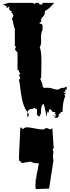

<svg xmlns="http://www.w3.org/2000/svg" viewBox="-21 -756 491 1353"><path d="M355.5 314.5 352.5 345.2V355.5Q355.5 374.5 355.5 375.5L325.2 572.8L231.4 576.7Q228.5 565.4 228.5 555.4Q228.5 545.4 230 528.1Q231.4 510.7 231.4 502.4L234.4 504.9Q234.4 477.5 245.1 442.4L244.1 443.4L252.9 395Q210.9 395 196.3 382.8L129.9 393.1Q129.9 383.8 126 381.8L123 383.8L114.3 375.5Q112.3 360.8 112.3 355.5Q112.3 355.5 122.1 142.1Q130.4 142.1 138.7 153.3Q141.6 153.3 149.2 147.2Q156.7 141.1 170.9 141.1Q185.1 141.1 222.2 148.7Q259.3 156.2 275.1 156.2Q291 156.2 295.9 151.1Q300.8 146 307.6 146L331.1 154.8H339.8L347.7 144.5L355.5 260.3V266.6Q355.5 267.6 358.4 283.7H355.5V292.5L349.6 294.9ZM269 41Q263.2 50.3 258.8 63.5H250L239.3 52.2V10.7H230.5L220.2 3.4L210.4 10.7Q179.2 10.7 173.8 33.2Q138.2 0 123.5 -123Q117.2 -176.3 112.8 -193.4L122.1 -204.1L112.8 -226.6L122.1 -237.8L112.8 -249V-260.7H102.5V-385.3L83.5 -407.2L92.8 -429.7H83.5V-554.2Q76.7 -564.5 73.2 -588.1Q69.8 -611.8 63 -622.6L73.7 -645.5L63 -667.5H56.6L63 -678.7H54.2L43.9 -690.4V-712.9L34.2 -702.1H24.4V-712.9L-1.5 -724.6Q6.3 -724.6 21 -730.2Q35.6 -735.8 43.9 -735.8H210.4L220.2 -726.6Q223.6 -736.3 239.3 -736.3L250 -735.8L258.8 -724.6H278.3V-735.8H360.8Q358.9 -733.9 353 -727.3Q347.2 -720.7 345.2 -718.8Q343.3 -716.8 338.1 -711.2Q333 -705.6 330.3 -703.4Q327.6 -701.2 322.8 -696.8Q317.9 -692.4 314.5 -689.9Q301.8 -681.6 295.9 -678.7Q295.9 -658.2 289.8 -649.2Q283.7 -640.1 277.3 -632.8L269 -622.6V-600.1H258.8V-589.4Q269 -589.4 274.2 -585.7Q279.3 -582 279.3 -571.3L278.3 -543Q268.1 -529.3 268.1 -489.7L269 -453.1Q269 -447.8 258.8 -418.9Q271 -408.7 271 -310.1L269 -204.1H262.2Q262.2 -200.2 270.8 -181.2Q279.3 -162.1 279.3 -152.3L278.8 -147L287.6 -136.7L317.4 -137.7Q328.6 -138.2 351.6 -131.1Q374.5 -124 383.1 -124.3Q391.6 -124.5 400.4 -130.6Q409.2 -136.7 414.1 -136.7H429.2Q431.2 -136.7 439.9 -141.6Q448.7 -146.5 449.2 -147V-124.5H439V-90.3H429.2L439 -80.1Q419.9 -36.6 419.9 33.2H409.7L390.6 55.2Q392.6 57.1 392.6 60.5Q392.6 73.7 370.6 75.7L354.5 57.6L359.9 56.6Q363.3 67.4 370.6 67.4V44.4H360.8L370.6 33.2H351.1L331.1 10.7L323.2 22.5V42.5Q320.3 29.3 314.5 29.3L304.2 67.4Q304.2 39.6 295.9 9Q287.6 -21.5 287.6 -22.5Q267.1 -21 267.1 42.5Q267.1 42 267.8 41.7Q268.6 41.5 269 41ZM170.9 67.4Q170.9 42.5 173.8 33.2L181.6 47.4Q181.6 65.4 173.8 66.9ZM429.2 -113.8V-102.1H439ZM354.5 57.6 351.1 58.6V53.2Z"/></svg>

Font: Butcherman
Style: Regular
Weight: 400
Version: Version 001.004